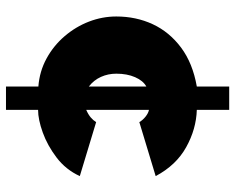

<svg xmlns="http://www.w3.org/2000/svg" viewBox="-94 -592 805 658"><g transform="rotate(90 309.0 -262.5)"><path d="M276 120V9Q224 5 180 -19Q136 -43 103.5 -81Q71 -119 53.5 -164.5Q36 -210 36 -258Q36 -326 62.5 -383Q89 -440 142.5 -480Q196 -520 276 -534V-645H356V-534Q422 -532 484 -497.5Q546 -463 583 -393L398 -337Q391 -349 379 -358.5Q367 -368 356 -370V-155Q372 -162 382 -170.5Q392 -179 398 -189L583 -133Q561 -85 519.5 -53.5Q478 -22 433.5 -6Q389 10 356 10V120ZM232 -258Q232 -230 243 -205.5Q254 -181 276 -164V-361Q256 -350 244 -322.5Q232 -295 232 -258Z"/></g></svg>

Font: Raleway Black
Style: Regular
Weight: 900
Designer: Matt McInerney, Pablo Impallari, Rodrigo Fuenzalida
Foundry: Matt McInerney, Pablo Impallari, Rodrigo Fuenzalida
Version: Version 4.026